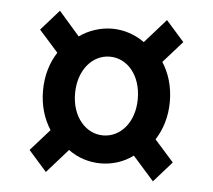

<svg xmlns="http://www.w3.org/2000/svg" viewBox="-41 -610 621 561"><g transform="rotate(5 269.0 -329.5)"><path d="M113 -93 175 -163C203 -142 237 -132 270 -132C303 -132 337 -142 365 -163L427 -93L480 -153L424 -216C444 -247 456 -285 456 -329C456 -374 444 -412 424 -443L480 -506L427 -566L365 -496C337 -516 304 -527 270 -527C237 -527 202 -516 174 -496L113 -566L60 -506L116 -443C96 -412 84 -374 84 -329C84 -285 96 -247 116 -216L60 -153ZM178 -329C178 -399 220 -445 270 -445C321 -445 362 -399 362 -329C362 -260 321 -214 270 -214C220 -214 178 -260 178 -329Z"/></g></svg>

Font: Falling Sky
Style: Condensed
Weight: 400
Designer: Paul D. Hunt
Foundry: Adobe Systems Incorporated
Version: Version 1.02